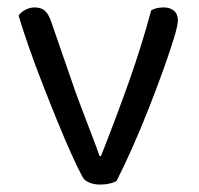

<svg xmlns="http://www.w3.org/2000/svg" viewBox="-20 -491 535 517"><path d="M421 -471Q438 -471 448.5 -462Q459 -453 459 -436Q459 -423 448 -387Q437 -351 419 -301Q401 -251 379.5 -196.5Q358 -142 335.5 -91.5Q313 -41 294 -4Q289 0 276.5 3Q264 6 250 6Q233 6 220 0.5Q207 -5 202 -15Q191 -35 173.5 -73.5Q156 -112 136 -161Q116 -210 95.5 -262.5Q75 -315 58 -363.5Q41 -412 30 -449Q37 -459 49 -465Q61 -471 73 -471Q91 -471 101 -462Q111 -453 118 -432L180 -253Q188 -230 201 -196Q214 -162 227 -128Q240 -94 248 -71H252Q292 -172 327 -270.5Q362 -369 387 -463Q400 -471 421 -471Z"/></svg>

Font: Baloo Tamma 2
Style: Regular
Weight: 400
Designer: Divya Kowshik, Shuchita Grover and Ek Type
Foundry: Ek Type
Version: Version 1.700